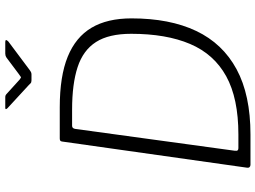

<svg xmlns="http://www.w3.org/2000/svg" viewBox="-144 -850 994 747"><g transform="rotate(-90 353.5 -477.0)"><path d="M85 0Q80 0 76.5 -3.5Q73 -7 74 -13L176 -734Q177 -739 180 -740.5Q183 -742 188 -742H309Q430 -742 506 -711Q582 -680 618.5 -618.5Q655 -557 655 -463Q655 -314 606 -211Q557 -108 457 -54Q357 0 203 0H85ZM203 -47Q344 -47 430 -94.5Q516 -142 555.5 -235Q595 -328 595 -464Q595 -551 563 -601Q531 -651 465.5 -672.5Q400 -694 300 -694H237Q227 -694 225 -682L140 -61Q139 -53 141.5 -50Q144 -47 150 -47ZM502 -949Q507 -952 510.5 -953Q514 -954 518 -954H563Q570 -954 570.5 -951Q571 -948 565 -942L454 -859Q451 -857 447 -854.5Q443 -852 437 -852H414Q406 -852 402.5 -855.5Q399 -859 395 -863L306 -945Q302 -949 302 -951.5Q302 -954 307 -954H348Q353 -954 356 -952.5Q359 -951 363 -947L417 -898Q425 -892 426.5 -893Q428 -894 438 -901Z"/></g></svg>

Font: Libre Franklin Thin ExtraLight
Style: Italic
Weight: 250
Italic angle: -8°
Version: Version 3.000